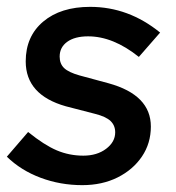

<svg xmlns="http://www.w3.org/2000/svg" viewBox="-22 -530 513 560"><path d="M218 10Q154 10 96.5 -11.5Q39 -33 -2 -73L60 -145Q107 -107 143.5 -91.5Q180 -76 221 -76Q261 -76 287.5 -96Q314 -116 314 -144Q314 -164 300.5 -177Q287 -190 255 -198L170 -220Q53 -253 53 -351Q53 -424 104 -467Q155 -510 241 -510Q353 -510 445 -435L383 -364Q308 -424 235 -424Q196 -424 174 -408Q152 -392 152 -365Q152 -344 165 -331.5Q178 -319 210 -310L295 -287Q418 -253 418 -161Q418 -112 392 -73.5Q366 -35 321 -12.5Q276 10 218 10Z"/></svg>

Font: Red Hat Text Medium
Style: Italic
Weight: 500
Italic angle: -12°
Designer: Pentagram, MCKL
Foundry: Pentagram, MCKL
Version: Version 1.023; ttfautohint (v1.8.3)